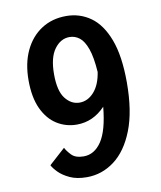

<svg xmlns="http://www.w3.org/2000/svg" viewBox="-81 -771 712 848"><g transform="rotate(-10 275.0 -347.5)"><path d="M240.5 11Q195.5 11 164.5 -3.5Q133.5 -18 115.2 -36.8Q97 -55.5 90.5 -69L163 -134.5Q169.5 -120.5 187.5 -101.2Q205.5 -82 242.5 -82Q291 -82 323 -130Q355 -178 365 -283Q310.5 -225.5 237.5 -225.5Q188.5 -225.5 148.2 -250.8Q108 -276 84.2 -327Q60.5 -378 60.5 -455Q60.5 -531 87.2 -587.5Q114 -644 161.8 -675Q209.5 -706 273 -706Q334 -706 382.2 -671.8Q430.5 -637.5 458.5 -563.5Q486.5 -489.5 486.5 -370.5Q486.5 -241.5 453.2 -157Q420 -72.5 364.2 -30.8Q308.5 11 240.5 11ZM176 -462Q176 -386.5 202.5 -352.8Q229 -319 266 -319Q303 -319 331 -350.5Q359 -382 367.5 -438.5Q363 -505.5 349.5 -543.2Q336 -581 316 -596.5Q296 -612 271.5 -612Q231.5 -612 203.8 -574.2Q176 -536.5 176 -462Z"/></g></svg>

Font: Trispace SemiCondensed Medium
Style: Regular
Weight: 500
Width: 4
Designer: Tyler Finck
Foundry: Etcetera Type Company
Version: Version 1.210; ttfautohint (v1.8.3)